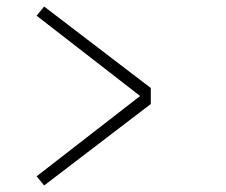

<svg xmlns="http://www.w3.org/2000/svg" viewBox="-20 -559 690 587"><path d="M115 8 92 -20 420 -274.5V-256.5L92 -511L115 -539L441 -290V-241Z"/></svg>

Font: Trispace Thin Thin
Style: Regular
Weight: 250
Version: Version 1.210